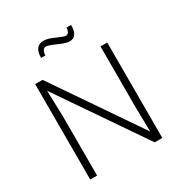

<svg xmlns="http://www.w3.org/2000/svg" viewBox="-208 -1082 1178 1238"><g transform="rotate(-30 381.0 -463.0)"><path d="M223.1 -837.4H254.9Q257.8 -885.7 286.6 -885.7Q304.7 -885.7 357.4 -861.8Q411.6 -837.4 437 -837.4Q497.1 -837.4 497.1 -925.3H463.4Q460 -881.3 433.6 -881.3Q421.9 -881.3 397 -892.6Q373 -903.3 344.2 -914.6Q314.9 -925.8 292 -925.8Q223.1 -925.8 223.1 -837.4ZM642.1 -710.4H591.8V-262.7L595.2 -74.7L160.6 -710.4H105.5V0H156.7V-440.9L150.9 -634.8L585.4 0H642.1Z"/></g></svg>

Font: My Font
Style: ExtraLight
Weight: 500
Designer: Vernon Adams
Foundry: newtypography
Version: Version 0.001